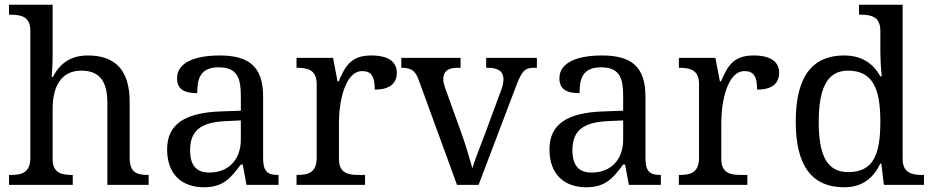

<svg xmlns="http://www.w3.org/2000/svg" viewBox="-20 -780 3936 810"><path d="M18 0H287V-42H284C240 -42 202 -50 202 -109V-320C202 -418 240 -482 323 -482C404 -482 433 -432 433 -345V0H607V-42H604C559 -42 527 -51 527 -114V-350C527 -487 464 -546 350 -546C282 -546 233 -515 203 -455H198C198 -455 202 -504 202 -540V-760H18V-718H26C70 -718 108 -709 108 -650V-114C108 -51 71 -42 26 -42H18Z M840 10C923 10 954 -30 996 -86H1004L1020 0H1155V-42H1152C1107 -42 1090 -58 1090 -114V-373C1090 -500 1029 -546 907 -546C808 -546 727 -519 727 -450C727 -404 756 -387 812 -387C812 -450 826 -496 903 -496C985 -496 996 -445 996 -373V-313L913 -310C760 -305 685 -256 685 -150C685 -41 751 10 840 10ZM863 -52C808 -52 782 -83 782 -145C782 -223 819 -264 932 -269L996 -272V-191C996 -106 944 -52 863 -52Z M1231 0H1520V-42H1492C1448 -42 1410 -50 1410 -109V-266C1410 -343 1433 -480 1508 -480C1547 -480 1561 -457 1561 -402C1628 -402 1654 -431 1654 -473C1654 -519 1619 -546 1546 -546C1458 -546 1435 -497 1409 -437H1404L1385 -536H1231V-494H1234C1278 -494 1316 -485 1316 -426V-114C1316 -51 1279 -42 1234 -42H1231Z M1747 -441 1908 0H1999L2157 -416C2181 -480 2194 -494 2233 -494H2245V-536H2031V-494H2038C2082 -494 2104 -479 2104 -445C2104 -434 2101 -418 2095 -402L2023 -207C2005 -159 1980 -98 1973 -70C1963 -105 1944 -171 1926 -220L1858 -409C1853 -424 1850 -435 1850 -446C1850 -479 1870 -494 1910 -494H1923V-536H1673V-494C1715 -494 1732 -483 1747 -441Z M2453 10C2536 10 2567 -30 2609 -86H2617L2633 0H2768V-42H2765C2720 -42 2703 -58 2703 -114V-373C2703 -500 2642 -546 2520 -546C2421 -546 2340 -519 2340 -450C2340 -404 2369 -387 2425 -387C2425 -450 2439 -496 2516 -496C2598 -496 2609 -445 2609 -373V-313L2526 -310C2373 -305 2298 -256 2298 -150C2298 -41 2364 10 2453 10ZM2476 -52C2421 -52 2395 -83 2395 -145C2395 -223 2432 -264 2545 -269L2609 -272V-191C2609 -106 2557 -52 2476 -52Z M2844 0H3133V-42H3105C3061 -42 3023 -50 3023 -109V-266C3023 -343 3046 -480 3121 -480C3160 -480 3174 -457 3174 -402C3241 -402 3267 -431 3267 -473C3267 -519 3232 -546 3159 -546C3071 -546 3048 -497 3022 -437H3017L2998 -536H2844V-494H2847C2891 -494 2929 -485 2929 -426V-114C2929 -51 2892 -42 2847 -42H2844Z M3541 10C3619 10 3664 -29 3694 -90H3698L3709 0H3878V-42H3870C3826 -42 3788 -51 3788 -110V-760H3604V-718H3612C3656 -718 3694 -709 3694 -650V-568C3694 -536 3696 -491 3700 -458H3694C3665 -510 3618 -546 3541 -546C3409 -546 3337 -460 3337 -267C3337 -75 3409 10 3541 10ZM3558 -54C3469 -54 3434 -124 3434 -266C3434 -406 3469 -482 3557 -482C3662 -482 3694 -406 3694 -267C3694 -123 3662 -54 3558 -54Z"/></svg>

Font: Noto Serif Balinese
Style: Regular
Weight: 400
Designer: Monotype Design Team
Foundry: Monotype Imaging Inc.
Version: Version 2.005